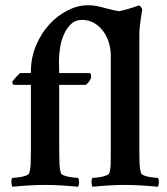

<svg xmlns="http://www.w3.org/2000/svg" viewBox="-20 -709 639 733"><path d="M316 -689Q341 -689 364.5 -682.5Q388 -676 410 -671Q416 -669 422 -668.5Q428 -668 435 -666Q465 -673 484.5 -679.5Q504 -686 510 -688Q514 -688 518 -682.5Q522 -677 523 -672Q520 -657 518 -641Q516 -627 514 -610Q512 -593 512 -576V-133Q512 -104 513 -82.5Q514 -61 519 -47Q521 -43 529 -39.5Q537 -36 547.5 -34Q558 -32 568 -31Q578 -30 583 -30Q587 -24 586.5 -13Q586 -2 583 4Q553 1 520.5 -1Q488 -3 457 -3Q427 -3 395 -1Q363 1 333 4Q330 -2 329.5 -13Q329 -24 333 -30Q338 -30 348 -31Q358 -32 368 -34Q378 -36 386.5 -39.5Q395 -43 397 -47Q402 -61 402.5 -82.5Q403 -104 403 -133V-497Q403 -521 396 -545Q389 -569 375 -588.5Q361 -608 340.5 -620.5Q320 -633 293 -633Q268 -633 251.5 -617.5Q235 -602 224.5 -578.5Q214 -555 209.5 -527.5Q205 -500 205 -476L206 -430H322Q325 -430 326.5 -426Q328 -422 328 -417Q328 -410 322 -400.5Q316 -391 308 -385H206V-133Q206 -105 207 -83Q208 -61 213 -47Q215 -43 223.5 -39.5Q232 -36 242.5 -34Q253 -32 263.5 -31Q274 -30 278 -30Q282 -24 282 -13Q282 -2 278 4Q249 1 216 -1Q183 -3 152 -3Q121 -3 89 -1Q57 1 27 4Q24 -2 23.5 -13Q23 -24 27 -30Q32 -30 42 -31Q52 -32 62.5 -34Q73 -36 81.5 -39.5Q90 -43 91 -47Q96 -61 97 -83Q98 -105 98 -133V-385H32Q29 -387 28 -390.5Q27 -394 27 -397Q32 -405 41.5 -415Q51 -425 57 -430H98V-441Q99 -492 118.5 -537.5Q138 -583 169 -616.5Q200 -650 238.5 -669.5Q277 -689 316 -689Z"/></svg>

Font: Vermiglione SemiBold
Style: Regular
Weight: 600
Version: Version 1.000